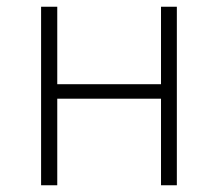

<svg xmlns="http://www.w3.org/2000/svg" viewBox="-20 -550 647 570"><path d="M102 0V-530H150V-300H458V-530H505V0H458V-257H150V0Z"/></svg>

Font: Noto Sans JP ExtraLight
Style: Regular
Weight: 250
Designer: Ryoko NISHIZUKA  (kana, bopomofo & ideographs); Paul D. Hunt (Latin, Greek & Cyrillic); Sandoll Communications , Soo-you
Foundry: Adobe
Version: Version 2.004-H2;hotconv 1.0.118;makeotfexe 2.5.65603